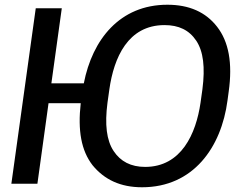

<svg xmlns="http://www.w3.org/2000/svg" viewBox="-20 -776 1035 811"><path d="M28 0H138L185 -340H321C308 -225 323 -140 371 -78C421 -17 489 15 580 15C796 15 915 -153 941 -352L946 -389C963 -510 946 -600 897 -663C849 -725 779 -756 687 -756C486 -756 370 -609 334 -424H197L241 -741H131ZM434 -342 442 -399C461 -532 520 -670 675 -670C735 -670 779 -649 809 -604C839 -559 847 -492 835 -399L827 -342C808 -211 746 -71 593 -71C533 -71 489 -94 460 -138C430 -183 422 -250 434 -342Z"/></svg>

Font: Cheyenne Sans Medium
Style: Italic
Weight: 500
Italic angle: -8.13011°
Designer: The Public Sans project authors (U.S. Web Design System), Libre Franklin designed by Pablo Impallari and Rodrigo Fuenzal
Foundry: The Cheyenne Sans Project Authors
Version: Version 2.007